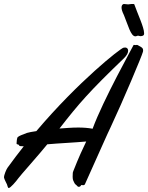

<svg xmlns="http://www.w3.org/2000/svg" viewBox="-91 -924 742 962"><path d="M537 -686C534 -686 531 -685 528 -685C512 -682 302 -516 91 -267C70 -264 54 -261 44 -258C20 -249 4 -243 -2 -237C-6 -234 -8 -214 -8 -206C-8 -197 2 -204 5 -195C6 -192 12 -191 28 -191C0 -156 -26 -121 -53 -84C-59 -76 -71 -48 -71 -35C-71 -33 -70 -32 -70 -31C-67 -21 -61 -11 -56 0C-53 8 -52 18 -47 18C-39 18 -11 -14 1 -31C4 -37 111 -157 146 -201C201 -206 287 -210 341 -215C325 -182 303 -135 276 -66C274 -60 273 -61 273 -38C273 -20 278 -17 281 -9C284 0 294 4 297 9C298 11 301 12 304 12C308 12 312 10 314 6C315 4 316 3 318 3C320 3 323 4 326 4C329 4 333 3 335 -2C408 -164 449 -258 463 -286C526 -420 621 -646 625 -664C626 -667 626 -670 626 -672C626 -684 617 -688 606 -694C603 -695 599 -699 595 -699H593C592 -699 591 -698 590 -698C587 -698 583 -699 581 -699C579 -699 578 -699 578 -698C575 -690 426 -424 373 -279C352 -283 327 -285 301 -285C268 -285 235 -282 207 -280C305 -406 356 -465 530 -632C545 -647 551 -659 551 -670C551 -678 547 -685 537 -686ZM530 -848C550 -800 564 -742 587 -742C594 -742 594 -745 600 -745C602 -745 605 -745 607 -744C609 -743 611 -743 614 -743C620 -743 628 -745 630 -750C631 -752 631 -755 631 -758C631 -787 598 -856 582 -902C581 -904 578 -904 575 -904C572 -904 568 -904 568 -904C566 -904 553 -902 551 -902C548 -902 533 -904 530 -904C527 -904 518 -901 518 -886C518 -878 521 -866 530 -848Z"/></svg>

Font: Oregano
Style: Italic
Weight: 400
Italic angle: -12°
Designer: Astigmatic (AOETI)
Foundry: Astigmatic (AOETI)
Version: Version 1.000